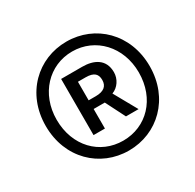

<svg xmlns="http://www.w3.org/2000/svg" viewBox="-106 -913 684 672"><g transform="rotate(-30 236.5 -577.0)"><path d="M236 -357C352 -357 446 -446 446 -577C446 -708 352 -797 236 -797C120 -797 26 -708 26 -577C26 -446 120 -357 236 -357ZM236 -397C142 -397 70 -470 70 -577C70 -681 142 -757 236 -757C330 -757 402 -681 402 -577C402 -470 330 -397 236 -397ZM240 -693H155V-466H201V-545H246L286 -466H337L285 -559C310 -568 327 -594 327 -621C327 -674 287 -693 240 -693ZM230 -580H201V-655H232C267 -655 278 -641 278 -618C278 -593 262 -580 230 -580Z"/></g></svg>

Font: Spoqa Han Sans Neo
Style: Regular
Weight: 400
Designer: [Spoqa Han Sans Neo] Dong-huui Kim ___ Younghwa Kang ___ Yujin Lee ___ [Noto Sans] Ryoko NISHIZUKA ____ (kana & ideograp
Foundry: Spoqa (http://www.spoqa-han-sans.com)
Version: Version 1.100;hotconv 1.0.109;makeotfexe 2.5.65596